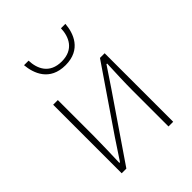

<svg xmlns="http://www.w3.org/2000/svg" viewBox="-219 -918 1044 1044"><g transform="rotate(-45 303.0 -395.5)"><path d="M105 0H141L389 -363C411 -396 444 -445 466 -478H471C468 -407 465 -336 465 -277V0H501V-527H465L217 -164C195 -131 163 -82 141 -49H136C138 -120 141 -191 141 -249V-527H105ZM305 -631C426 -631 458 -724 463 -791H429C427 -727 397 -660 305 -660C211 -660 182 -727 180 -791H145C151 -724 183 -631 305 -631Z"/></g></svg>

Font: Source Han Sans JP ExtraLight
Style: Regular
Weight: 250
Designer: Ryoko NISHIZUKA 西塚涼子 (kana, bopomofo & ideographs); Paul D. Hunt (Latin, Greek & Cyrillic); Sandoll Communications 산돌커뮤니
Foundry: Adobe
Version: Version 2.001;hotconv 1.0.107;makeotfexe 2.5.65593